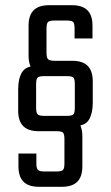

<svg xmlns="http://www.w3.org/2000/svg" viewBox="-20 -688 427 739"><path d="M213 -203V-242H237Q257 -242 262.5 -248Q268 -254 268 -273V-364Q268 -384 262.5 -389.5Q257 -395 237 -395H169Q129 -395 109.5 -414.5Q90 -434 90 -474V-589Q90 -629 109.5 -648.5Q129 -668 169 -668H257Q297 -668 316.5 -648.5Q336 -629 336 -589V-540H267V-578Q267 -598 261.5 -603.5Q256 -609 236 -609H190Q171 -609 165 -603.5Q159 -598 159 -578V-485Q159 -466 165 -460Q171 -454 190 -454H258Q298 -454 317.5 -434.5Q337 -415 337 -375V-292Q337 -252 322.5 -227.5Q308 -203 268 -203ZM174 -434V-395H150Q131 -395 125 -389.5Q119 -384 119 -364V-273Q119 -254 125 -248Q131 -242 150 -242H218Q258 -242 277.5 -222.5Q297 -203 297 -163V-48Q297 -8 277.5 11.5Q258 31 218 31H130Q90 31 70.5 11.5Q51 -8 51 -48V-97H120V-59Q120 -40 126 -34Q132 -28 151 -28H197Q217 -28 222.5 -34Q228 -40 228 -59V-152Q228 -172 222.5 -177.5Q217 -183 197 -183H129Q89 -183 69.5 -202.5Q50 -222 50 -262V-345Q50 -385 64.5 -409.5Q79 -434 119 -434Z"/></svg>

Font: Teko Variable Light
Style: Regular
Weight: 300
Designer: Manushi Parikh, Jonny Pinhorn
Foundry: Indian Type Foundry
Version: Version 3.000